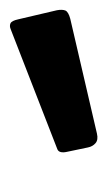

<svg xmlns="http://www.w3.org/2000/svg" viewBox="69 -862 224 403"><g transform="rotate(-90 181.5 -660.0)"><path d="M362 -653Q364 -642 361.5 -635.5Q359 -629 344 -625L103 -569Q90 -566 83 -572Q76 -578 74 -588L65 -631Q61 -648 70 -652L322 -750Q329 -753 334.5 -750.5Q340 -748 343 -734Z"/></g></svg>

Font: Libre Franklin Thin Black
Style: Italic
Weight: 900
Italic angle: -8°
Version: Version 2.000